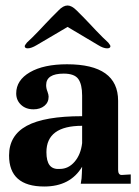

<svg xmlns="http://www.w3.org/2000/svg" viewBox="-20 -669 507 699"><path d="M141 10Q13 10 13 -103Q13 -176 77.5 -211Q142 -246 279 -246V-321Q279 -362 265 -381.5Q251 -401 212 -401Q148 -401 148 -359Q148 -347 153 -335Q157 -324 157 -317Q157 -296 141.5 -283.5Q126 -271 102 -271Q74 -271 56.5 -287.5Q39 -304 39 -329Q39 -377 89 -406Q139 -435 224 -435Q410 -435 410 -302V-51Q410 -32 423 -32L456 -34V0H274Q278 -21 278 -37L279 -62Q236 10 141 10ZM198 -54Q229 -54 251.5 -80Q274 -106 279 -148V-211Q149 -211 149 -115Q149 -82 161 -67Q173 -52 198 -54ZM81 -493Q70 -493 70 -501Q70 -504 78 -514Q90 -526 98 -533Q122 -557 146 -583L169 -607L193 -631Q210 -649 226 -649Q241 -649 259 -631L283 -607L306 -583Q330 -557 354 -533Q362 -526 374 -514Q382 -504 382 -501Q382 -493 370 -493Q356 -493 337 -505L226 -571L114 -505Q94 -493 81 -493Z"/></svg>

Font: UnnaBold
Style: Bold
Weight: 700
Designer: Jorge de Buen Unna
Foundry: Omnibus-Type
Version: Version 2.008;hotconv 1.0.109;makeotfexe 2.5.65596